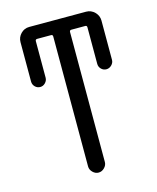

<svg xmlns="http://www.w3.org/2000/svg" viewBox="-110 -807 721 884"><g transform="rotate(-15 250.0 -365.0)"><path d="M57.6 -485.4V-672.9Q57.6 -696.3 74.2 -713.4Q90.8 -730.5 114.3 -730.5H385.7Q409.2 -730.5 426.3 -713.4Q443.4 -696.3 443.4 -672.9V-485.4Q443.4 -471.7 432.6 -460.9Q421.9 -450.2 407.7 -450.2Q393.6 -450.2 383.3 -460.4Q373 -470.7 373 -485.4V-659.2Q373 -668 365.2 -668H298.8Q290 -668 290 -659.2V-40Q290 -24.4 277.8 -12.2Q265.6 0 250 0Q234.4 0 222.2 -12.2Q210 -24.4 210 -40V-659.2Q210 -668 202.1 -668H135.7Q127 -668 127 -659.2V-485.4Q127 -471.7 116.7 -460.9Q106.4 -450.2 92.3 -450.2Q78.1 -450.2 67.9 -460.4Q57.6 -470.7 57.6 -485.4Z"/></g></svg>

Font: Rounded Mgen+ 1mn regular
Style: Regular
Weight: 400
Designer: [Source Han Sans]
Ryoko NISHIZUKA  (kana & ideographs); Paul D. Hunt (Latin, Greek & Cyrillic); Wenlong ZHANG  (bopomofo
Version: Version 1.059.20150602